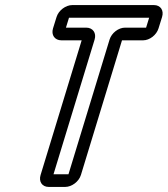

<svg xmlns="http://www.w3.org/2000/svg" viewBox="-20 -712 661 757"><path d="M320 -603H240L252 -642H568L556 -603H473C447 -603 420 -582 412 -556L250 -25H191L353 -556C361 -582 346 -603 320 -603ZM299 -22 461 -553H544C570 -553 597 -574 605 -600L619 -645C627 -671 613 -692 587 -692H265C239 -692 211 -671 203 -645L189 -600C181 -574 196 -553 222 -553H302L140 -22C132 4 146 25 172 25H237C263 25 291 4 299 -22Z"/></svg>

Font: DIN Rundschrift
Style: MittelKontKu
Weight: 400
Version: Version 1.027